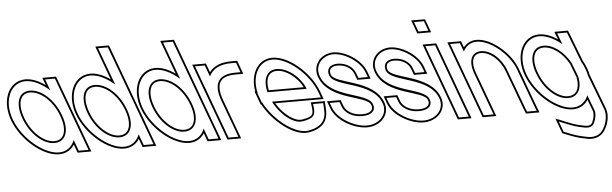

<svg xmlns="http://www.w3.org/2000/svg" viewBox="-183 -1046 4994 1566"><g transform="rotate(-5 2313.5 -263.0)"><path d="M-86.6 -281C-145.6 -441 -78.5 -582 43.5 -583C105.2 -583 176.1 -547.1 238.8 -491.3L219.8 -543L205 -583H285L299.8 -543L395 -284.8L396.4 -281L492.6 -20L507.4 20H427.4L412.6 -20L393.9 -70.8C372.5 -15.1 328.2 20.5 265.9 20C142.6 20 -28 -122 -86.6 -281ZM-6.6 -281C40.9 -152 144.9 -59 236.4 -60C327.9 -60 364.3 -148.8 318.1 -276.3L316.4 -281C268.4 -411 166.9 -502 73 -503C-19.6 -503 -54.6 -411 -6.6 -281ZM-100.7 -275.8C-40.4 -112.3 133.2 35 265.8 35C321.4 35.4 365 8.9 391.8 -33.1L416.9 35H528.9L295.5 -598H183.5L206.1 -536.6C152.5 -574.7 96.6 -598 43.4 -598C24.4 -597.8 6.6 -594.6 -10 -588.6C-111.3 -551.7 -152.9 -417.3 -100.7 -275.8ZM7.4 -286.2C-6.6 -324.3 -13.1 -358.5 -13.1 -387.2C-13.1 -452.7 17.8 -488 72.9 -488C157.3 -487.1 255.6 -402.5 302.3 -275.8L304 -271.2C317.1 -235 323.1 -202.5 323.1 -175.2C323.1 -110.1 291.9 -75 236.3 -75C154.5 -74.1 53.8 -160.5 7.4 -286.2Z M445 -282C386.4 -441 453.5 -582 575.5 -583C637.2 -583 708.1 -547.1 770.8 -491.5L672.1 -759L657.3 -799H737.3L752.1 -759L926.6 -285.7L928 -282L1024.6 -20L1039.4 20H959.4L944.6 -20L925.9 -70.9C904.5 -15.1 860.2 20.5 797.9 20C674.6 20 504 -122 445 -282ZM525 -282C572.9 -152 676.9 -59 768.4 -60C859.9 -60 896.3 -148.8 849.8 -277.3L848 -282C800.4 -411 698.9 -502 605 -503C512.4 -503 477.4 -411 525 -282ZM430.9 -276.8C491.6 -112.3 665.2 35 797.8 35C853.4 35.4 897 8.8 923.8 -33.2L948.9 35H1060.9L747.8 -814H635.8L738.1 -536.7C684.5 -574.7 628.6 -598 575.4 -598C556.3 -597.8 538.5 -594.6 521.9 -588.6C420.7 -551.6 379.1 -417.4 430.9 -276.8ZM539.1 -287.2C525.2 -324.7 518.8 -358.6 518.8 -387C518.7 -452.4 549.7 -488 604.9 -488C689.3 -487.1 787.6 -402.4 833.9 -276.8L835.6 -272.2C848.8 -235.8 854.9 -203.2 855 -175.7C855.2 -110.2 824 -75 768.3 -75C686.5 -74.1 585.8 -160.4 539.1 -287.2Z M977 -282C918.4 -441 985.5 -582 1107.5 -583C1169.2 -583 1240.1 -547.1 1302.8 -491.5L1204.1 -759L1189.3 -799H1269.3L1284.1 -759L1458.6 -285.7L1460 -282L1556.6 -20L1571.4 20H1491.4L1476.6 -20L1457.9 -70.9C1436.5 -15.1 1392.2 20.5 1329.9 20C1206.6 20 1036 -122 977 -282ZM1057 -282C1104.9 -152 1208.9 -59 1300.4 -60C1391.9 -60 1428.3 -148.8 1381.8 -277.3L1380 -282C1332.4 -411 1230.9 -502 1137 -503C1044.4 -503 1009.4 -411 1057 -282ZM962.9 -276.8C1023.6 -112.3 1197.2 35 1329.8 35C1385.4 35.4 1429 8.8 1455.8 -33.2L1480.9 35H1592.9L1279.8 -814H1167.8L1270.1 -536.7C1216.5 -574.7 1160.6 -598 1107.4 -598C1088.3 -597.8 1070.5 -594.6 1053.9 -588.6C952.7 -551.6 911.1 -417.4 962.9 -276.8ZM1071.1 -287.2C1057.2 -324.7 1050.8 -358.6 1050.8 -387C1050.7 -452.4 1081.7 -488 1136.9 -488C1221.3 -487.1 1319.6 -402.4 1365.9 -276.8L1367.6 -272.2C1380.8 -235.8 1386.9 -203.2 1387 -175.7C1387.2 -110.2 1356 -75 1300.3 -75C1218.5 -74.1 1117.8 -160.4 1071.1 -287.2Z M1546.3 -490C1574.1 -549.8 1634.9 -583 1728 -583H1768L1797.5 -503H1757.5C1620.2 -503 1568.3 -432.5 1621.2 -286.8L1623 -282L1637.8 -242L1719.6 -20L1734.4 20H1654.4L1639.6 -20L1557.8 -242L1543 -282C1542.5 -283.3 1542 -284.6 1541.6 -285.9L1446.8 -543L1432 -583H1512L1526.8 -543ZM1549.5 -524.7 1522.5 -598H1410.5L1527.5 -280.7C1528 -279.4 1528.5 -278.1 1528.9 -276.8L1643.9 35H1755.9L1635.3 -291.9C1622.1 -328.3 1615.9 -359.3 1615.9 -384.6C1615.8 -453.6 1659.2 -488 1757.5 -488H1819L1778.5 -598H1728C1646.1 -598 1585.5 -573 1549.5 -524.7Z M2002.5 -321H2323.1C2289.9 -411 2188.3 -502 2094.5 -503C2011.7 -503 1975.6 -429.5 2002.5 -321ZM1952.3 -241H1949.1L1934.4 -281L1919.6 -321H1922.2C1888 -464.5 1953.2 -582.1 2065 -583C2188.2 -583 2358.8 -441 2417.8 -281L2432.6 -241H2392.6H2032.3C2087.9 -130.8 2193.8 -46.6 2267.2 -60H2268C2358.6 -75 2374.8 -100 2367.9 -165L2364.4 -193H2447.3L2450.5 -141C2456.6 -54 2416.7 2 2306.1 20C2199.4 37.4 2028.4 -94.1 1952.3 -241ZM2014.5 -336C2010.6 -354.5 2008.8 -371.5 2008.8 -387C2008.7 -452.7 2039.3 -488 2094.4 -488C2172.7 -487.2 2262.1 -414.1 2300.4 -336ZM1943.2 -226C2022.9 -79.5 2192.3 53.8 2308.5 34.8C2424.8 15.9 2472 -47.8 2465.4 -142L2461.4 -208H2347.3L2353 -163.3C2359.2 -105.4 2352.7 -89.3 2265 -74.8C2206.8 -64.1 2114.2 -129.5 2057.5 -226H2454.1L2431.9 -286.2C2371.3 -450.7 2197.7 -598 2064.9 -598C2055.1 -597.9 2045.7 -597 2036.5 -595.4C1933.4 -576.6 1880.3 -464.3 1903.7 -336H1898.1L1938.7 -226Z M2813.7 -413 2828.4 -373H2751.4L2736.7 -413C2717.5 -465 2662.2 -502 2593 -503C2525 -503 2497.7 -464 2515.7 -413C2552.6 -313 2863.8 -334 2930.7 -150C2965 -57 2886.5 21 2785.9 20C2686.4 20 2550 -57 2515.7 -150L2500.9 -190H2580.9L2595.7 -150C2614.5 -99 2678.5 -59 2756.4 -60C2835.4 -60 2870.9 -98 2850.7 -150C2813.8 -250 2508.3 -227 2438.7 -413C2404.8 -505 2473.8 -582 2563.5 -583C2655.3 -583 2779.8 -505 2813.7 -413ZM2827.8 -418.2C2791.2 -517.4 2662 -598 2563.4 -598C2543.8 -597.8 2525.3 -594.3 2508.1 -588C2438.6 -562.5 2394.4 -489.9 2424.6 -407.7C2498.7 -209.8 2806.9 -225.5 2836.7 -144.7C2839.9 -136.4 2841.2 -129.4 2841.2 -123C2841.4 -98 2818.7 -75 2756.3 -75C2682.9 -74.1 2625.7 -112 2609.8 -155.2L2591.4 -205H2479.4L2501.6 -144.8C2538.9 -43.7 2680.8 35 2785.8 35C2810.1 35.2 2833.6 31.1 2854.7 23.4C2927.2 -3 2974.6 -74.2 2944.8 -155.1C2873.6 -351.1 2559.4 -337.9 2529.8 -418.1C2526.8 -426.7 2525.3 -435 2525.3 -442C2525.3 -467.5 2543.1 -488 2592.9 -488C2656.9 -487.1 2706 -453 2722.6 -407.8L2741 -358H2850Z M3277.7 -413 3292.4 -373H3215.4L3200.7 -413C3181.5 -465 3126.2 -502 3057 -503C2989 -503 2961.7 -464 2979.7 -413C3016.6 -313 3327.8 -334 3394.7 -150C3429 -57 3350.5 21 3249.9 20C3150.4 20 3014 -57 2979.7 -150L2964.9 -190H3044.9L3059.7 -150C3078.5 -99 3142.5 -59 3220.4 -60C3299.4 -60 3334.9 -98 3314.7 -150C3277.8 -250 2972.3 -227 2902.7 -413C2868.8 -505 2937.8 -582 3027.5 -583C3119.3 -583 3243.8 -505 3277.7 -413ZM3291.8 -418.2C3255.2 -517.4 3126 -598 3027.4 -598C3007.8 -597.8 2989.3 -594.3 2972.1 -588C2902.6 -562.5 2858.4 -489.9 2888.6 -407.7C2962.7 -209.8 3270.9 -225.5 3300.7 -144.7C3303.9 -136.4 3305.2 -129.4 3305.2 -123C3305.4 -98 3282.7 -75 3220.3 -75C3146.9 -74.1 3089.7 -112 3073.8 -155.2L3055.4 -205H2943.4L2965.6 -144.8C3002.9 -43.7 3144.8 35 3249.8 35C3274.1 35.2 3297.6 31.1 3318.7 23.4C3391.2 -3 3438.6 -74.2 3408.8 -155.1C3337.6 -351.1 3023.4 -337.9 2993.8 -418.1C2990.8 -426.7 2989.3 -435 2989.3 -442C2989.3 -467.5 3007.1 -488 3056.9 -488C3120.9 -487.1 3170 -453 3186.6 -407.8L3205 -358H3314Z M3312.3 -707H3272.3L3242.8 -787H3282.8H3283.8H3323.8L3353.3 -707H3313.3ZM3332.8 -543 3318 -583H3398L3412.8 -543L3605.6 -20L3620.4 20H3540.4L3525.6 -20ZM3261.8 -692H3374.8L3334.2 -802H3221.3ZM3296.5 -598 3529.9 35H3641.9L3408.5 -598Z M3627 -512.6C3648.1 -555.4 3686.5 -582.5 3737 -583C3845 -583 3998.8 -461 4047.6 -326L4160.5 -20L4176.6 21H4097.6L4081.8 -19L3967.8 -326C3929.4 -430 3845.9 -502 3766.5 -503C3687.5 -503 3657.4 -430 3695.8 -326L3710.5 -286L3808.6 -20L3823.4 20H3743.4L3728.6 -20L3630.5 -286L3615.8 -326L3535.8 -543L3521 -583H3601L3615.8 -543ZM3630.5 -546.4C3630.2 -547.3 3630.2 -547.3 3629.8 -548.2L3611.5 -598H3499.5L3732.9 35H3844.9L3709.9 -331.2C3699.2 -360 3694.3 -385.9 3694.2 -407.6C3694 -460 3719.2 -488 3766.4 -488C3836.8 -487.1 3916.7 -421.1 3953.7 -320.8L4067.8 -13.6L4087.4 36H4198.6L4174.5 -25.3L4061.7 -331.1C4011.1 -471.2 3854.1 -598 3736.9 -598C3691.9 -597.6 3654.7 -577.3 3630.5 -546.4Z M4119 -282C4060.4 -441 4127.5 -582 4249.5 -583C4307.5 -583 4373.6 -551.3 4433.3 -501.3L4413.9 -552L4398 -593H4477.7L4493.1 -554L4573 -346.4C4585.2 -325.5 4595.5 -303.9 4603.4 -282C4610.1 -263.8 4615.1 -245.8 4618.5 -228.2L4727 57C4745.8 108 4726.6 178 4706.1 209C4691.9 241 4651.6 286 4568.8 269C4499.4 256 4466.5 245 4405.4 220L4380.4 210L4348.7 124L4403.6 146C4462.6 170 4488.9 179 4551.9 191C4604.9 201 4626.1 180 4636.9 154L4636.5 153C4649 127 4657 84 4647 57L4599 -68.6C4577.3 -14.1 4533.3 20.5 4471.9 20C4348.6 20 4178 -122 4119 -282ZM4199 -282C4246.9 -152 4350.9 -59 4442.4 -60C4521.5 -60 4559.4 -126.4 4538.8 -227.5L4494 -343.7C4440.4 -439.1 4357.1 -502.2 4279 -503C4186.4 -503 4151.4 -411 4199 -282ZM4104.9 -276.8C4165.6 -112.3 4339.2 35 4471.8 35C4526.8 35.4 4570 9.5 4597 -31.9L4633 62.3C4640.5 82.8 4634.2 123.3 4623 146.5L4620.2 152.2L4620.7 153.4C4611.6 171.3 4598.2 184.5 4554.7 176.3C4492.2 164.4 4468.2 156.1 4409.2 132.1L4323 97.5L4368.7 221.4L4399.7 233.9C4460.9 258.9 4496.2 270.7 4565.9 283.7C4655.7 302.2 4703 251.9 4719.3 216.2C4742.1 180.7 4762.1 108.8 4741.1 51.7L4633 -232.4C4629.1 -251.7 4624.3 -268.6 4617.5 -287.1C4609.3 -309.6 4598.8 -331.7 4586.6 -352.9L4507 -559.4L4487.9 -608H4376L4399.9 -546.6L4400.8 -544.5C4351.1 -577.5 4298.8 -598 4249.4 -598C4230.3 -597.8 4212.5 -594.6 4195.9 -588.6C4094.7 -551.6 4053.1 -417.4 4104.9 -276.8ZM4213.1 -287.2C4199.2 -324.7 4192.8 -358.6 4192.8 -387C4192.7 -452.4 4223.7 -488 4278.9 -488C4348.9 -487.3 4428.1 -429.4 4480.4 -337.3L4524.4 -223.3C4528 -204.7 4529.4 -190.9 4529.4 -176.3C4529.4 -110.4 4498.1 -75 4442.3 -75C4360.5 -74.1 4259.8 -160.4 4213.1 -287.2Z"/></g></svg>

Font: Nordica Plus
Style: NordicaClassicLightConOpOblOl
Weight: 300
Version: Version 1.01